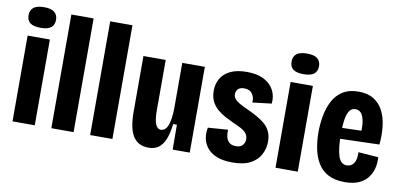

<svg xmlns="http://www.w3.org/2000/svg" viewBox="-69 -932 2439 1164"><g transform="rotate(10 1150.5 -350.5)"><path d="M51 0V-528H188V0ZM120 -588Q76 -588 55.5 -603.5Q35 -619 35 -651Q35 -683 56 -699Q77 -715 120 -715Q164 -715 184 -698.5Q204 -682 204 -652Q204 -620 183.5 -604Q163 -588 120 -588Z M290 0V-700H427V0Z M529 0V-700H666V0Z M890 14Q826 14 795 -34Q764 -82 764 -185V-528H901V-220Q901 -161 912 -133.5Q923 -106 945 -106Q959 -106 970 -115.5Q981 -125 988 -143.5Q995 -162 999 -189.5Q1003 -217 1003 -254V-528H1142V-217V0H1037L1036 -153H1013Q1006 -93 990.5 -56.5Q975 -20 950.5 -3Q926 14 890 14Z M1406 14Q1347 14 1308.5 -2Q1270 -18 1249 -45Q1228 -72 1222.5 -104Q1217 -136 1224 -168L1347 -177Q1345 -155 1349.5 -134.5Q1354 -114 1368.5 -100.5Q1383 -87 1409 -87Q1439 -87 1452 -102.5Q1465 -118 1465 -138Q1465 -160 1453 -175Q1441 -190 1420 -201Q1399 -212 1371 -224Q1345 -236 1318.5 -250Q1292 -264 1269 -284Q1246 -304 1233 -331Q1220 -358 1220 -396Q1220 -438 1239.5 -471Q1259 -504 1298.5 -523Q1338 -542 1399 -542Q1464 -542 1506 -519.5Q1548 -497 1566.5 -460Q1585 -423 1580 -379L1463 -365Q1465 -383 1459.5 -400Q1454 -417 1440 -429Q1426 -441 1400 -441Q1374 -441 1362 -428Q1350 -415 1350 -397Q1350 -381 1360 -368.5Q1370 -356 1390 -344.5Q1410 -333 1439 -320Q1472 -305 1501 -289Q1530 -273 1552 -254Q1574 -235 1586 -209Q1598 -183 1598 -147Q1598 -106 1579 -69Q1560 -32 1518.5 -9Q1477 14 1406 14Z M1670 0V-528H1807V0ZM1739 -588Q1695 -588 1674.5 -603.5Q1654 -619 1654 -651Q1654 -683 1675 -699Q1696 -715 1739 -715Q1783 -715 1803 -698.5Q1823 -682 1823 -652Q1823 -620 1802.5 -604Q1782 -588 1739 -588Z M2097 13Q2036 13 1995.5 -8.5Q1955 -30 1932 -68Q1909 -106 1899 -155Q1889 -204 1889 -258Q1889 -310 1898.5 -360.5Q1908 -411 1929.5 -452Q1951 -493 1990 -517.5Q2029 -542 2087 -542Q2143 -542 2180 -519Q2217 -496 2238 -456Q2259 -416 2265.5 -362Q2272 -308 2266 -248L1995 -240V-307L2161 -312L2143 -285Q2147 -342 2140 -374.5Q2133 -407 2119.5 -420.5Q2106 -434 2086 -434Q2064 -434 2050.5 -416Q2037 -398 2031 -361.5Q2025 -325 2025 -268Q2025 -181 2040 -135Q2055 -89 2093 -89Q2106 -89 2116.5 -94.5Q2127 -100 2135 -111Q2143 -122 2146.5 -139.5Q2150 -157 2149 -180L2272 -171Q2275 -144 2269 -112Q2263 -80 2244 -51.5Q2225 -23 2189.5 -5Q2154 13 2097 13Z"/></g></svg>

Font: Bricolage Grotesque Condensed
Style: Bold
Weight: 700
Width: 3
Designer: Mathieu Triay
Foundry: Atelier Triay
Version: Version 1.001;gftools[0.9.33.dev8+g029e19f]